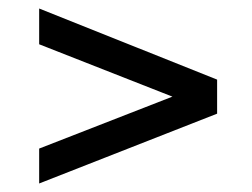

<svg xmlns="http://www.w3.org/2000/svg" viewBox="-20 -573 592 451"><path d="M72 -224V-142L490 -306V-386L72 -553V-469L385 -346Z"/></svg>

Font: United Sans
Style: Regular
Weight: 400
Designer: Pablo Impallari, Rodrigo Fuenzalida (Modified by Dan O. Williams)
Version: Version 1.000;PS 001.000;hotconv 1.0.88;makeotf.lib2.5.64775